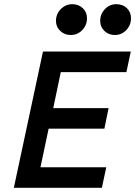

<svg xmlns="http://www.w3.org/2000/svg" viewBox="-20 -896 645 916"><path d="M46 0 185 -650H604L583 -552H270L234 -380H498L478 -282H212L173 -98H487L466 0ZM317 -729Q288 -729 267.5 -748.5Q247 -768 247 -796Q247 -829 270 -852.5Q293 -876 325 -876Q355 -876 375 -857Q395 -838 395 -809Q395 -776 372.5 -752.5Q350 -729 317 -729ZM528 -729Q498 -729 478 -748.5Q458 -768 458 -796Q458 -829 480.5 -852.5Q503 -876 535 -876Q566 -876 585.5 -857Q605 -838 605 -809Q605 -776 582.5 -752.5Q560 -729 528 -729Z"/></svg>

Font: Sometype Mono SemiBold
Style: Italic
Weight: 600
Italic angle: -12°
Designer: Ryoichi Tsunekawa
Foundry: Dharma Type
Version: Version 1.001